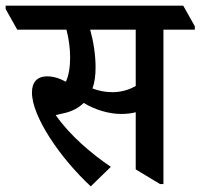

<svg xmlns="http://www.w3.org/2000/svg" viewBox="-69 -644 709 679"><path d="M252 15 323 -54C255 -100 178 -165 128 -237C137 -239 146 -241 154 -243C184 -249 209 -262 227 -280C265 -257 314 -241 359 -241C379 -241 396 -243 411 -247V-45L497 7H509V-539H620V-551L579 -624H-49V-612L-8 -539H166C174 -509 179 -474 179 -442C179 -409 175 -379 164 -355C140 -368 118 -374 98 -374C63 -374 44 -354 44 -317C44 -232 143 -86 252 15ZM269 -406C269 -449 262 -495 250 -539H411V-340C387 -326 359 -318 328 -318C303 -318 280 -323 258 -331C266 -353 269 -378 269 -406Z"/></svg>

Font: Noto Serif Devanagari Condensed SemiBold
Style: Regular
Weight: 600
Width: 3
Designer: Universal Thirst, Indian Type Foundry and the Monotype Design Team
Foundry: Monotype Imaging Inc.
Version: Version 2.004